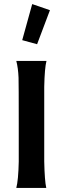

<svg xmlns="http://www.w3.org/2000/svg" viewBox="-20 -922 308 942"><path d="M138 -902 225 -872 162 -705 89 -725ZM60 -623H208Q199 -589 197 -496V-312V-130Q199 -35 207 0H60Q70 -38 72 -129V-314Q72 -511 71 -541Q69 -589 60 -623Z"/></svg>

Font: GFS Neohellenic Rg
Style: Bold
Weight: 700
Designer: Designed by Takis Katsoulidis and George D. Matthiopoulos.
Foundry: Designed by Takis Katsoulidis and George D. Matthiopoulos.
Version: Version 1.0